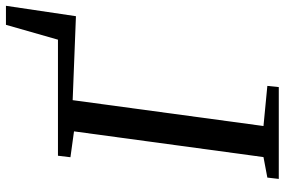

<svg xmlns="http://www.w3.org/2000/svg" viewBox="-176 -782 958 646"><g transform="rotate(-90 303.0 -459.0)"><path d="M24 0 28.5 -38.5 97.5 -51.5 184 -689 97 -701 102 -743H492.5L542.5 -918H606.5L571.5 -682.5L289 -693.5L202 -51.5L337 -38.5L333 0Z"/></g></svg>

Font: Merriweather 24pt
Style: Italic
Weight: 400
Italic angle: -7.8°
Designer: Eben Sorkin
Foundry: Eben Sorkin
Version: Version 2.101